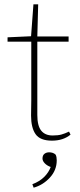

<svg xmlns="http://www.w3.org/2000/svg" viewBox="-20 -639 372 890"><path d="M221 13Q166 13 145 -17Q124 -47 124 -103Q124 -124 124.5 -139Q125 -154 125 -174V-446H15V-466L124 -471L135 -619H157L153 -470H298V-446H153V-106Q153 -56 171 -33.5Q189 -11 224 -11Q249 -11 265 -15.5Q281 -20 300 -29L307 -15Q273 13 221 13ZM243 104Q243 150 211 184.5Q179 219 136 231L130 215Q164 202 185 181Q206 160 215 135Q198 129 187.5 118Q177 107 177 96Q177 81 186 74Q195 67 208 67Q216 67 224 69.5Q232 72 238 78Q243 88 243 104Z"/></svg>

Font: Source Serif Pro ExtraLight
Style: Regular
Weight: 200
Designer: Frank Grießhammer
Foundry: Adobe Systems Incorporated
Version: Version 3.001;hotconv 1.0.111;makeotfexe 2.5.65597